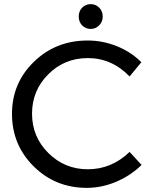

<svg xmlns="http://www.w3.org/2000/svg" viewBox="-20 -902 739 929"><path d="M419 -882Q443 -882 460 -865Q477 -848 477 -822Q477 -797 460 -779.5Q443 -762 419 -762Q394 -762 377.5 -779Q361 -796 361 -822Q361 -848 377.5 -865Q394 -882 419 -882ZM607 -532Q521 -621 405 -621Q292 -621 213.5 -542.5Q135 -464 135 -352Q135 -240 214 -161.5Q293 -83 405 -83Q520 -83 607 -167L665 -104Q612 -52 542 -22.5Q472 7 400 7Q248 7 143 -97Q38 -201 38 -351Q38 -500 144 -603Q250 -706 404 -706Q477 -706 545.5 -678.5Q614 -651 664 -601Z"/></svg>

Font: Montserrat arm
Style: Regular
Weight: 400
Designer: Julieta Ulanovsky
Foundry: Julieta Ulanovsky
Version: Version 6.000;PS 006.000;hotconv 1.0.88;makeotf.lib2.5.64775